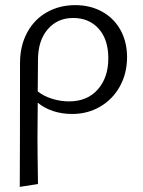

<svg xmlns="http://www.w3.org/2000/svg" viewBox="-20 -439 557 748"><path d="M475 -216Q475 -154 447.5 -103.5Q420 -53 371 -24Q322 5 261 5Q221 5 186.5 -6.5Q152 -18 127 -39L126 98Q126 152 128 278L57 289Q58 125 58 -193Q58 -261 86 -312.5Q114 -364 163 -391.5Q212 -419 273 -419Q332 -419 378 -393.5Q424 -368 449.5 -322Q475 -276 475 -216ZM402 -212Q402 -285 364.5 -327Q327 -369 265 -369Q204 -369 166 -325Q128 -281 128 -206L127 -83Q149 -65 182 -54.5Q215 -44 249 -44Q320 -44 361 -90.5Q402 -137 402 -212Z"/></svg>

Font: Ysabeau Infant
Style: Regular
Weight: 400
Designer: Christian Thalmann (Catharsis Fonts)
Version: Version 0.003